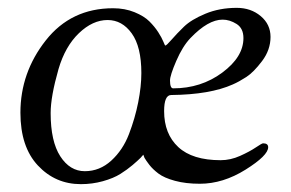

<svg xmlns="http://www.w3.org/2000/svg" viewBox="-20 -456 741 489"><path d="M32 -169Q32 -271 96.5 -353Q161 -435 268 -435Q298 -435 322.5 -425Q347 -415 360.5 -401.5Q374 -388 383 -374Q392 -360 396 -350Q400 -340 401 -340Q404 -340 417 -355Q430 -370 448.5 -388Q467 -406 503 -421Q539 -436 583 -436Q619 -436 644 -415Q669 -394 669 -362Q669 -329 647.5 -300.5Q626 -272 607.5 -260Q589 -248 573 -241Q515 -215 416 -214Q398 -214 398 -173Q398 -115 434 -81.5Q470 -48 542 -48Q567 -48 591.5 -59Q616 -70 631.5 -80.5Q647 -91 650 -91Q663 -91 663 -81Q663 -60 605.5 -24Q548 12 489 12Q453 12 425.5 4.5Q398 -3 383.5 -14Q369 -25 360.5 -36Q352 -47 348 -54L345 -62L338 -54Q331 -47 317.5 -35.5Q304 -24 286.5 -13Q269 -2 242 5.5Q215 13 186 13Q121 13 76.5 -34.5Q32 -82 32 -169ZM109 -168Q109 -96 133.5 -58Q158 -20 196 -20Q234 -20 263.5 -47Q293 -74 308.5 -114.5Q324 -155 332 -195.5Q340 -236 340 -270Q340 -337 315.5 -371Q291 -405 254 -405Q216 -405 181 -371.5Q146 -338 129 -280Q109 -210 109 -168ZM413 -251Q413 -231 421 -231Q492 -231 546 -271Q600 -311 600 -359Q600 -384 582.5 -395Q565 -406 547 -406Q510 -406 465 -359Q445 -338 429 -301Q413 -264 413 -251Z"/></svg>

Font: OFL Sorts Mill Goudy TT
Style: Italic
Weight: 500
Italic angle: -6°
Version: Version 003.000